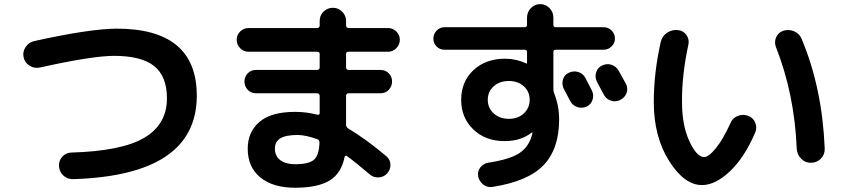

<svg xmlns="http://www.w3.org/2000/svg" viewBox="-20 -837 4040 917"><path d="M170.9 -514.6Q144.5 -508.8 121.6 -522.9Q98.6 -537.1 92.8 -563Q86.9 -588.9 102.1 -611.8Q117.2 -634.8 142.6 -640.6Q406.2 -699.2 537.1 -700.2Q919.9 -700.2 919.9 -379.9Q919.9 0 330.1 18.6Q302.7 19.5 283.2 2Q263.7 -15.6 261.7 -43Q259.8 -68.4 276.9 -87.9Q293.9 -107.4 320.3 -108.4Q561.5 -115.2 669.4 -179.2Q777.3 -243.2 777.3 -367.2Q777.3 -472.7 716.3 -521.5Q655.3 -570.3 523.4 -570.3Q417 -569.3 170.9 -514.6Z M1389.6 -52.7Q1455.1 -52.7 1479.5 -74.2Q1503.9 -95.7 1505.9 -156.2Q1505.9 -168 1496.1 -171.9Q1442.4 -191.4 1403.3 -192.4Q1344.7 -192.4 1318.8 -176.3Q1293 -160.2 1293 -127Q1293 -91.8 1318.4 -72.3Q1343.8 -52.7 1389.6 -52.7ZM1167 -589.8Q1143.6 -589.8 1127 -606.9Q1110.4 -624 1110.4 -647Q1110.4 -669.9 1127 -686.5Q1143.6 -703.1 1167 -703.1H1495.1Q1500 -703.1 1503.4 -706.5Q1506.8 -710 1506.8 -714.8V-737.3Q1506.8 -763.7 1525.4 -781.7Q1543.9 -799.8 1569.8 -799.8Q1595.7 -799.8 1614.3 -781.2Q1632.8 -762.7 1632.8 -737.3V-714.8Q1632.8 -710 1636.2 -706.5Q1639.6 -703.1 1644.5 -703.1H1833Q1856.4 -703.1 1873 -686.5Q1889.6 -669.9 1889.6 -647Q1889.6 -624 1873 -606.9Q1856.4 -589.8 1833 -589.8H1644.5Q1632.8 -589.8 1632.8 -579.1V-514.6Q1632.8 -509.8 1636.2 -506.3Q1639.6 -502.9 1644.5 -502.9H1797.9Q1821.3 -502.9 1836.9 -486.8Q1852.5 -470.7 1852.5 -447.8Q1852.5 -424.8 1836.9 -408.2Q1821.3 -391.6 1797.9 -391.6H1644.5Q1639.6 -391.6 1636.2 -387.7Q1632.8 -383.8 1632.8 -379.9V-241.2Q1632.8 -231.4 1642.6 -223.6Q1725.6 -174.8 1825.2 -90.8Q1843.8 -75.2 1844.7 -51.3Q1845.7 -27.3 1829.1 -8.8Q1813.5 8.8 1788.6 10.3Q1763.7 11.7 1746.1 -3.9Q1678.7 -61.5 1636.7 -91.8Q1633.8 -93.8 1630.4 -92.8Q1627 -91.8 1626 -87.9Q1610.4 -8.8 1553.7 25.4Q1497.1 59.6 1389.6 59.6Q1283.2 59.6 1223.1 10.3Q1163.1 -39.1 1163.1 -127Q1163.1 -206.1 1218.8 -254.4Q1274.4 -302.7 1389.6 -302.7Q1444.3 -302.7 1495.1 -289.1Q1500 -288.1 1503.4 -290Q1506.8 -292 1506.8 -296.9V-379.9Q1506.8 -383.8 1503.4 -387.7Q1500 -391.6 1495.1 -391.6H1202.1Q1178.7 -391.6 1163.1 -408.2Q1147.5 -424.8 1147.5 -447.8Q1147.5 -470.7 1163.1 -486.8Q1178.7 -502.9 1202.1 -502.9H1495.1Q1500 -502.9 1503.4 -506.3Q1506.8 -509.8 1506.8 -514.6V-579.1Q1506.8 -589.8 1495.1 -589.8Z M2696.3 -489.3Q2718.8 -500 2741.7 -493.2Q2764.6 -486.3 2776.4 -463.9Q2781.2 -454.1 2791.5 -434.6Q2801.8 -415 2806.6 -405.3Q2817.4 -383.8 2810.1 -360.8Q2802.7 -337.9 2782.2 -328.1Q2759.8 -318.4 2737.3 -325.7Q2714.8 -333 2704.1 -353.5Q2677.7 -402.3 2672.9 -412.1Q2662.1 -433.6 2668.5 -456.5Q2674.8 -479.5 2696.3 -489.3ZM2856.4 -524.4Q2878.9 -535.2 2901.4 -527.3Q2923.8 -519.5 2935.5 -498Q2958 -458 2969.2 -437Q2980.5 -416 2972.7 -393.6Q2964.8 -371.1 2942.9 -359.9Q2920.9 -348.6 2897.5 -356.4Q2874 -364.3 2863.3 -385.7Q2853.5 -405.3 2831.1 -446.3Q2820.3 -467.8 2827.1 -491.2Q2834 -514.6 2856.4 -524.4ZM2481.9 -295.4Q2509.8 -321.3 2509.8 -360.4Q2509.8 -399.4 2481.9 -424.8Q2454.1 -450.2 2410.2 -450.2Q2366.2 -450.2 2337.9 -424.8Q2309.6 -399.4 2309.6 -360.4Q2309.6 -321.3 2337.9 -295.4Q2366.2 -269.5 2410.2 -269.5Q2454.1 -269.5 2481.9 -295.4ZM2102.5 -599.6Q2080.1 -599.6 2064.9 -615.2Q2049.8 -630.9 2049.8 -652.8Q2049.8 -674.8 2065.4 -690.9Q2081.1 -707 2102.5 -707H2485.4Q2497.1 -707 2497.1 -717.8V-752.9Q2497.1 -779.3 2515.6 -798.3Q2534.2 -817.4 2560.1 -817.4Q2585.9 -817.4 2604.5 -798.3Q2623 -779.3 2623 -752.9V-716.8Q2623 -707 2634.8 -707H2863.3Q2885.7 -707 2901.4 -690.9Q2917 -674.8 2917 -652.8Q2917 -630.9 2900.9 -615.2Q2884.8 -599.6 2863.3 -599.6H2634.8Q2623 -599.6 2623 -588.9V-413.1Q2623 -400.4 2627 -390.6Q2650.4 -331.1 2650.4 -266.6Q2650.4 -126 2576.2 -48.3Q2502 29.3 2332 55.7Q2307.6 59.6 2288.1 44.4Q2268.6 29.3 2263.7 4.9Q2259.8 -18.6 2273.9 -37.1Q2288.1 -55.7 2310.5 -59.6Q2418.9 -76.2 2463.9 -107.9Q2508.8 -139.6 2522.5 -199.2Q2522.5 -200.2 2522.9 -201.2Q2523.4 -202.1 2523.4 -203.1Q2523.4 -204.1 2522.5 -204.1H2519.5Q2468.8 -163.1 2389.6 -163.1Q2298.8 -163.1 2240.7 -218.8Q2182.6 -274.4 2182.6 -360.4Q2182.6 -447.3 2241.2 -502Q2299.8 -556.6 2392.6 -556.6Q2445.3 -556.6 2493.2 -534.2Q2493.2 -534.2 2494.1 -534.2L2496.1 -533.2Q2497.1 -533.2 2497.1 -534.2V-588.9Q2497.1 -599.6 2485.4 -599.6Z M3785.2 -127Q3774.4 -388.7 3685.5 -613.3Q3676.8 -637.7 3687.5 -660.2Q3698.2 -682.6 3721.7 -690.4Q3749 -698.2 3773.9 -687Q3798.8 -675.8 3808.6 -651.4Q3907.2 -417 3918.9 -127Q3919.9 -98.6 3900.4 -79.1Q3880.9 -59.6 3852.5 -59.6Q3825.2 -59.6 3806.2 -79.1Q3787.1 -98.6 3785.2 -127ZM3333 46.9Q3248 46.9 3175.3 -68.8Q3102.5 -184.6 3102.5 -349.6Q3102.5 -489.3 3135.7 -636.7Q3142.6 -665 3166 -680.7Q3189.5 -696.3 3217.8 -693.4Q3244.1 -690.4 3258.8 -669.4Q3273.4 -648.4 3267.6 -623Q3236.3 -479.5 3237.3 -349.6Q3237.3 -238.3 3272.5 -162.6Q3307.6 -86.9 3342.8 -86.9Q3364.3 -86.9 3398.4 -128.4Q3432.6 -169.9 3468.8 -249Q3478.5 -273.4 3503.4 -283.2Q3528.3 -293 3551.8 -284.2Q3577.1 -275.4 3586.9 -251.5Q3596.7 -227.5 3586.9 -204.1Q3536.1 -85 3466.3 -19Q3396.5 46.9 3333 46.9Z"/></svg>

Font: Rounded-X Mgen+ 1mn bold
Style: Bold
Weight: 700
Designer: [Source Han Sans]
Ryoko NISHIZUKA  (kana & ideographs); Paul D. Hunt (Latin, Greek & Cyrillic); Wenlong ZHANG  (bopomofo
Version: Version 1.059.20150602